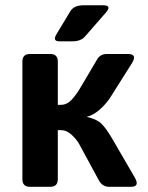

<svg xmlns="http://www.w3.org/2000/svg" viewBox="-20 -721 570 741"><path d="M95.7 0Q66.4 0 66.4 -29.3V-483.4Q66.4 -512.7 95.7 -512.7H173.8Q203.1 -512.7 203.1 -483.4V-316.4H214.4Q238.3 -316.4 256.3 -335.9Q274.4 -355.5 288.1 -378.9L355.5 -492.7Q367.2 -512.7 393.6 -512.7H473.6Q511.7 -512.7 488.8 -476.6L408.7 -349.6Q390.6 -320.8 365.5 -298.6Q340.3 -276.4 315.9 -270.5V-269.5Q352.1 -261.7 370.6 -244.4Q389.2 -227.1 415.5 -181.6L500 -36.1Q521 0 484.9 0H401.4Q375 0 361.3 -25.4L285.6 -165Q276.4 -182.1 256.8 -200.4Q237.3 -218.8 214.8 -218.8H203.1V-29.3Q203.1 0 173.8 0ZM209 -561.5Q181.2 -561.5 198.7 -590.3L251.5 -677.7Q265.1 -700.7 303.2 -700.7H377.4Q413.6 -700.7 388.2 -671.9L307.6 -579.6Q292 -561.5 258.3 -561.5Z"/></svg>

Font: Istok
Style: Bold
Weight: 700
Designer: Andrey V. Panov
Foundry: Andrey V. Panov
Version: Version 1.0.1